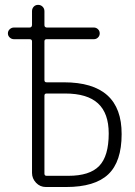

<svg xmlns="http://www.w3.org/2000/svg" viewBox="-20 -750 540 770"><path d="M158.2 -366.2V-53.7Q158.2 -44.9 167 -44.9H253.9Q339.8 -44.9 377.9 -84.5Q416 -124 416 -214.8Q416 -295.9 373 -335.4Q330.1 -375 241.2 -375H167Q158.2 -375 158.2 -366.2ZM36.1 -592.8Q26.4 -592.8 19 -599.6Q11.7 -606.4 11.7 -616.2Q11.7 -626 19 -632.8Q26.4 -639.6 36.1 -639.6H98.6Q107.4 -639.6 108.4 -649.4V-705.1Q108.4 -715.8 115.2 -723.1Q122.1 -730.5 132.8 -730.5Q143.6 -730.5 150.9 -723.1Q158.2 -715.8 158.2 -705.1V-649.4Q158.2 -640.6 167 -639.6H356.4Q366.2 -639.6 373 -632.8Q379.9 -626 379.9 -616.2Q379.9 -606.4 373 -599.6Q366.2 -592.8 356.4 -592.8H167Q158.2 -592.8 158.2 -584V-428.7Q158.2 -419.9 167 -419.9H236.3Q468.8 -419.9 467.8 -211.9Q467.8 -101.6 414.1 -50.8Q360.4 0 245.1 0H164.1Q140.6 0 124.5 -17.1Q108.4 -34.2 108.4 -56.6V-584Q108.4 -592.8 98.6 -592.8Z"/></svg>

Font: Rounded Mgen+ 2m light
Style: Regular
Weight: 200
Designer: [Source Han Sans]
Ryoko NISHIZUKA  (kana & ideographs); Paul D. Hunt (Latin, Greek & Cyrillic); Wenlong ZHANG  (bopomofo
Version: Version 1.059.20150602